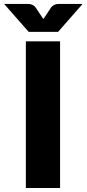

<svg xmlns="http://www.w3.org/2000/svg" viewBox="-58 -934 430 954"><path d="M0 0ZM240.5 0H70.5V-728.5H240.5ZM-37.5 -914.5H74.5Q79 -914.5 84.8 -914.2Q90.5 -914 96.5 -912.2Q102.5 -910.5 108.2 -907Q114 -903.5 119 -897L148.5 -852.5L157.5 -839.5Q159.5 -842.5 161.8 -845.8Q164 -849 166.5 -852.5L195.5 -896.5Q200.5 -903 206.5 -906.8Q212.5 -910.5 218.5 -912.2Q224.5 -914 230.2 -914.2Q236 -914.5 240.5 -914.5H352.5L230.5 -775.5H84.5Z"/></svg>

Font: Lato Black
Style: Regular
Weight: 900
Designer: Lukasz Dziedzic
Foundry: tyPoland Lukasz Dziedzic
Version: Version 2.007; 2014-02-27